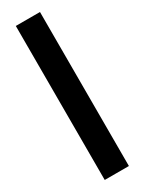

<svg xmlns="http://www.w3.org/2000/svg" viewBox="-190 -728 569 756"><g transform="rotate(-30 95.0 -350.0)"><path d="M40 0V-700.2H149.9V0Z"/></g></svg>

Font: Bebas Neue Bold
Style: Regular
Weight: 700
Designer: Ryoichi Tsunekawa
Foundry: Ryoichi Tsunekawa
Version: Version 1.300